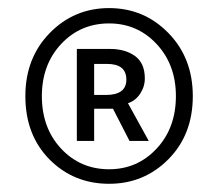

<svg xmlns="http://www.w3.org/2000/svg" viewBox="-20 -815 540 477"><path d="M251 -358.4Q163.1 -358.4 103 -418.9Q43 -479.5 43 -576.2Q43 -670.9 103.5 -732.9Q164.1 -794.9 251 -794.9Q337.9 -794.9 398.4 -732.9Q459 -670.9 459 -576.2Q459 -480.5 398.4 -419.4Q337.9 -358.4 251 -358.4ZM251 -394.5Q321.3 -394.5 369.1 -445.8Q417 -497.1 417 -576.2Q417 -654.3 369.1 -705.6Q321.3 -756.8 251 -756.8Q179.7 -756.8 131.8 -705.6Q84 -654.3 84 -576.2Q84 -497.1 131.8 -445.8Q179.7 -394.5 251 -394.5ZM170.9 -464.8V-693.4H253.9Q291 -693.4 315.4 -675.8Q339.8 -658.2 339.8 -620.1Q339.8 -599.6 328.1 -582Q316.4 -564.5 297.9 -558.6L349.6 -464.8H301.8L260.7 -544.9H213.9V-464.8ZM213.9 -579.1H243.2Q293.9 -579.1 293.9 -617.2Q293.9 -656.2 246.1 -656.2H213.9Z"/></svg>

Font: GenEi Gothic M SemiLight
Style: Regular
Weight: 350
Designer: o_tamon (Modified); [Source Han Sans]
Ryoko NISHIZUKA  (kana & ideographs); Paul D. Hunt (Latin, Greek & Cyrillic); Wenl
Version: Version 1.1a;Original Version 1.004